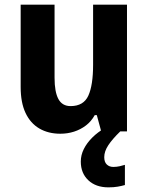

<svg xmlns="http://www.w3.org/2000/svg" viewBox="-20 -566 638 827"><path d="M527 -546V0H416L397 -70H388Q373 -43 350 -25.5Q327 -8 299 1Q271 10 240 10Q188 10 149.5 -12.5Q111 -35 90 -79.5Q69 -124 69 -191V-546H215V-231Q215 -170 231.5 -139.5Q248 -109 284 -109Q340 -109 360.5 -154Q381 -199 381 -287V-546ZM429 111Q429 132 440 142.5Q451 153 468 153Q482 153 495.5 150Q509 147 518 144V231Q504 235 487 238Q470 241 447 241Q393 241 360.5 210.5Q328 180 328 130Q328 102 341 76Q354 50 377.5 26.5Q401 3 434 -16L498 0Q464 33 446.5 59.5Q429 86 429 111Z"/></svg>

Font: Noto Sans Bengali SemiCondensed
Style: Bold
Weight: 700
Width: 4
Designer: Jelle Bosma - Monotype Design Team
Foundry: Monotype Imaging Inc.
Version: Version 2.003